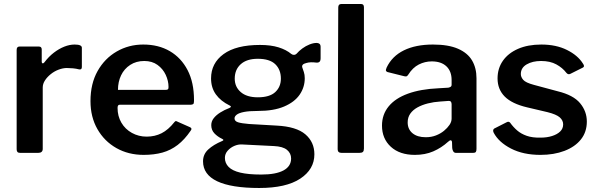

<svg xmlns="http://www.w3.org/2000/svg" viewBox="-20 -762 2980 957"><path d="M81 0Q71 0 67 -4.5Q63 -9 63 -18V-513Q63 -530 77 -530H174Q188 -530 188 -515V-454Q188 -448 192 -446.5Q196 -445 201 -451Q223 -480 248.5 -499.5Q274 -519 300.5 -529.5Q327 -540 352 -540Q388 -540 388 -524V-428Q388 -414 375 -416Q360 -420 343.5 -421.5Q327 -423 313 -423Q294 -423 272.5 -415Q251 -407 233 -392.5Q215 -378 204 -361Q193 -344 193 -326V-20Q193 0 170 0H81Z M566 -224Q566 -183 585 -150.5Q604 -118 637.5 -99.5Q671 -81 711 -81Q752 -81 785.5 -98Q819 -115 849 -153Q853 -158 856 -158.5Q859 -159 866 -155L927 -128Q940 -122 930 -110Q900 -66 865.5 -39.5Q831 -13 789.5 -1.5Q748 10 696 10Q620 10 560 -24Q500 -58 465.5 -118.5Q431 -179 431 -258Q431 -345 466.5 -408Q502 -471 562 -505.5Q622 -540 694 -540Q770 -540 826.5 -507Q883 -474 915 -412.5Q947 -351 947 -263Q947 -253 945.5 -247Q944 -241 931 -240H577Q571 -240 568.5 -236Q566 -232 566 -224ZM803 -314Q813 -314 816.5 -316.5Q820 -319 820 -328Q820 -359 806 -389Q792 -419 765 -438.5Q738 -458 699 -458Q659 -458 629 -438.5Q599 -419 583.5 -386.5Q568 -354 568 -314Z M1558 -548Q1567 -548 1572.5 -543.5Q1578 -539 1578 -528V-472Q1578 -459 1572.5 -454Q1567 -449 1556 -450Q1542 -452 1529.5 -451.5Q1517 -451 1507 -448Q1481 -442 1487 -425Q1490 -416 1494.5 -403Q1499 -390 1499 -372Q1499 -327 1473.5 -290Q1448 -253 1396 -231Q1344 -209 1266 -209Q1222 -209 1196.5 -204Q1171 -199 1160 -190.5Q1149 -182 1149 -172Q1149 -158 1166.5 -152.5Q1184 -147 1221 -144L1359 -136Q1457 -131 1502 -92.5Q1547 -54 1547 7Q1547 82 1476.5 128.5Q1406 175 1272 175Q1133 175 1062.5 141.5Q992 108 992 42Q992 7 1018 -17Q1044 -41 1087 -59Q1100 -64 1087 -70Q1064 -81 1048.5 -97.5Q1033 -114 1033 -138Q1033 -157 1045 -172.5Q1057 -188 1077.5 -201Q1098 -214 1124 -224Q1129 -226 1130.5 -229.5Q1132 -233 1125 -236Q1080 -258 1056 -291.5Q1032 -325 1032 -371Q1032 -447 1094.5 -492.5Q1157 -538 1276 -538Q1330 -538 1368.5 -526Q1407 -514 1432 -493Q1439 -488 1446 -488.5Q1453 -489 1458 -494Q1470 -508 1487 -520.5Q1504 -533 1523 -540.5Q1542 -548 1558 -548ZM1265 -277Q1324 -277 1352 -303Q1380 -329 1380 -370Q1380 -415 1352 -442Q1324 -469 1265 -469Q1210 -469 1180 -442Q1150 -415 1150 -370Q1150 -329 1180 -303Q1210 -277 1265 -277ZM1186 -42Q1167 -43 1147.5 -34.5Q1128 -26 1114.5 -10.5Q1101 5 1101 25Q1101 51 1119.5 70Q1138 89 1178 98.5Q1218 108 1282 108Q1355 108 1393 87.5Q1431 67 1431 28Q1431 2 1410.5 -15Q1390 -32 1345 -34Z M1794 -22Q1794 -10 1789 -5Q1784 0 1771 0H1683Q1663 0 1663 -18L1666 -725Q1666 -742 1681 -742H1780Q1794 -742 1794 -726Z M2213 -55Q2180 -25 2139.5 -7.5Q2099 10 2048 10Q1972 10 1928 -30.5Q1884 -71 1884 -136Q1884 -191 1917 -231.5Q1950 -272 2013 -295Q2076 -318 2165 -322L2215 -325Q2220 -326 2225.5 -329Q2231 -332 2231 -340V-363Q2231 -407 2205 -431.5Q2179 -456 2132 -456Q2098 -456 2067.5 -440.5Q2037 -425 2015 -390Q2011 -384 2007.5 -382Q2004 -380 1995 -382L1911 -403Q1906 -405 1904 -409Q1902 -413 1907 -425Q1934 -482 1993 -511Q2052 -540 2138 -540Q2215 -540 2263 -519Q2311 -498 2333 -460.5Q2355 -423 2355 -372V-20Q2355 -9 2351.5 -4.5Q2348 0 2338 0H2253Q2244 0 2239.5 -7Q2235 -14 2234 -24L2233 -54Q2230 -71 2213 -55ZM2231 -242Q2231 -260 2216 -259L2175 -256Q2142 -254 2112.5 -246.5Q2083 -239 2060.5 -226.5Q2038 -214 2025 -195.5Q2012 -177 2012 -152Q2012 -118 2036 -98Q2060 -78 2102 -78Q2130 -78 2153 -87Q2176 -96 2193 -110Q2210 -124 2220.5 -139.5Q2231 -155 2231 -171V-242Z M2803 -399Q2784 -424 2753 -441Q2722 -458 2677 -458Q2634 -458 2605 -441Q2576 -424 2576 -393Q2576 -378 2588 -364Q2600 -350 2641 -339L2760 -307Q2838 -288 2871.5 -247.5Q2905 -207 2905 -156Q2905 -104 2875.5 -67Q2846 -30 2793.5 -10Q2741 10 2674 10Q2588 10 2527 -21.5Q2466 -53 2441 -100Q2438 -106 2438 -111.5Q2438 -117 2443 -121L2502 -151Q2510 -156 2515 -155Q2520 -154 2523 -150Q2538 -129 2557.5 -112Q2577 -95 2605.5 -85Q2634 -75 2675 -76Q2706 -76 2731.5 -84Q2757 -92 2772 -106.5Q2787 -121 2787 -142Q2787 -162 2770 -177Q2753 -192 2709 -203L2607 -227Q2531 -245 2495.5 -281Q2460 -317 2460 -371Q2460 -421 2486.5 -459Q2513 -497 2562 -518.5Q2611 -540 2678 -540Q2752 -540 2806 -513Q2860 -486 2885 -446Q2889 -441 2890.5 -435Q2892 -429 2885 -425L2823 -394Q2817 -391 2812 -392.5Q2807 -394 2803 -399Z"/></svg>

Font: Libre Franklin SemiBold
Style: Regular
Weight: 600
Designer: Pablo Impallari, Rodrigo Fuenzalida, Nhung Nguyen
Foundry: Impallari Type
Version: Version 3.000